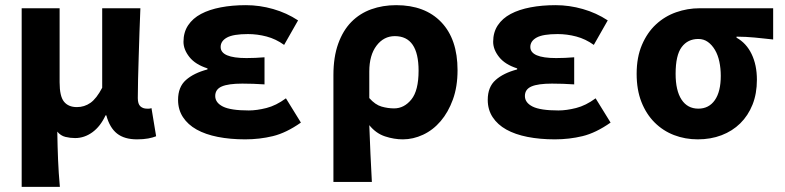

<svg xmlns="http://www.w3.org/2000/svg" viewBox="-20 -528 3040 744"><path d="M64 196V-496H211V-209Q211 -155 228 -134Q245 -113 278 -113Q307 -113 330.5 -129.5Q354 -146 376 -188V-496H524Q522 -452 520.5 -404Q519 -356 517.5 -309.5Q516 -263 515 -221Q514 -179 514 -148Q514 -125 524 -116Q534 -107 549 -107Q554 -107 557.5 -107Q561 -107 567 -109L585 0Q573 5 554.5 8.5Q536 12 511 12Q462 12 433.5 -10.5Q405 -33 392 -81H389Q369 -38 338 -15.5Q307 7 271 7Q252 7 233.5 2.5Q215 -2 202 -18Q203 42 205 91.5Q207 141 212 196Z M930 12Q872 12 824 2.5Q776 -7 742 -26Q708 -45 689 -74Q670 -103 670 -141Q670 -191 700.5 -218Q731 -245 784 -259V-263Q737 -278 714 -307Q691 -336 691 -366Q691 -403 709 -430Q727 -457 759 -474Q791 -491 835.5 -499.5Q880 -508 933 -508Q986 -508 1038.5 -493Q1091 -478 1135 -449L1081 -354Q1049 -377 1013 -386.5Q977 -396 941 -396Q884 -396 859.5 -382.5Q835 -369 835 -346Q835 -303 935 -303Q969 -303 1005 -306V-201Q961 -204 919 -204Q865 -204 839.5 -193Q814 -182 814 -156Q814 -130 844 -115Q874 -100 944 -100Q975 -100 1012.5 -109.5Q1050 -119 1088 -147L1146 -53Q1089 -13 1037.5 -0.5Q986 12 930 12Z M1272 177V-237Q1272 -307 1290.5 -358.5Q1309 -410 1341.5 -443Q1374 -476 1418.5 -492Q1463 -508 1515 -508Q1627 -508 1690 -442Q1753 -376 1753 -256Q1753 -192 1735 -142.5Q1717 -93 1687.5 -58.5Q1658 -24 1619.5 -6Q1581 12 1541 12Q1507 12 1472 0.5Q1437 -11 1411 -43Q1413 14 1415.5 68Q1418 122 1421 177ZM1507 -108Q1546 -108 1574 -142.5Q1602 -177 1602 -254Q1602 -388 1510 -388Q1467 -388 1439 -351Q1411 -314 1411 -251V-148Q1434 -122 1458.5 -115Q1483 -108 1507 -108Z M2130 12Q2072 12 2024 2.5Q1976 -7 1942 -26Q1908 -45 1889 -74Q1870 -103 1870 -141Q1870 -191 1900.5 -218Q1931 -245 1984 -259V-263Q1937 -278 1914 -307Q1891 -336 1891 -366Q1891 -403 1909 -430Q1927 -457 1959 -474Q1991 -491 2035.5 -499.5Q2080 -508 2133 -508Q2186 -508 2238.5 -493Q2291 -478 2335 -449L2281 -354Q2249 -377 2213 -386.5Q2177 -396 2141 -396Q2084 -396 2059.5 -382.5Q2035 -369 2035 -346Q2035 -303 2135 -303Q2169 -303 2205 -306V-201Q2161 -204 2119 -204Q2065 -204 2039.5 -193Q2014 -182 2014 -156Q2014 -130 2044 -115Q2074 -100 2144 -100Q2175 -100 2212.5 -109.5Q2250 -119 2288 -147L2346 -53Q2289 -13 2237.5 -0.5Q2186 12 2130 12Z M2684 12Q2635 12 2592 -4.5Q2549 -21 2516.5 -53.5Q2484 -86 2465.5 -133Q2447 -180 2447 -242Q2447 -306 2467.5 -354Q2488 -402 2522 -433.5Q2556 -465 2600 -480.5Q2644 -496 2691 -496H2976V-375Q2956 -377 2938.5 -379Q2921 -381 2904.5 -382.5Q2888 -384 2870.5 -385Q2853 -386 2834 -386V-382Q2872 -361 2892.5 -318.5Q2913 -276 2913 -219Q2913 -165 2896 -122.5Q2879 -80 2848.5 -50Q2818 -20 2776 -4Q2734 12 2684 12ZM2686 -107Q2727 -107 2750 -140Q2773 -173 2773 -234Q2773 -263 2767.5 -289Q2762 -315 2750.5 -334.5Q2739 -354 2723 -365.5Q2707 -377 2686 -377Q2645 -377 2621.5 -345.5Q2598 -314 2598 -242Q2598 -177 2621 -142Q2644 -107 2686 -107Z"/></svg>

Font: Source Code Pro
Style: Bold
Weight: 700
Monospace: yes
Designer: Paul D. Hunt, Teo Tuominen
Foundry: Adobe Systems Incorporated
Version: Version 2.030;PS 1.000;hotconv 16.6.51;makeotf.lib2.5.65220